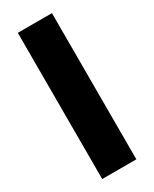

<svg xmlns="http://www.w3.org/2000/svg" viewBox="-190 -778 666 828"><g transform="rotate(-30 143.0 -364.0)"><path d="M57.3 -728H227.3V0H57.3Z"/></g></svg>

Font: Murecho Thin
Style: Regular
Weight: 100
Designer: Neil Summerour
Foundry: Positype
Version: Version 1.010